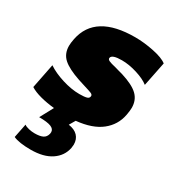

<svg xmlns="http://www.w3.org/2000/svg" viewBox="-197 -600 867 953"><g transform="rotate(30 236.5 -123.5)"><path d="M457 -183Q457 -167 452 -140Q440 -77 389.5 -37Q339 3 248 12L228 46Q263 51 281 70Q299 89 299 119Q299 125 297 139Q287 189 243 218.5Q199 248 126 248Q59 248 26 233L42 153Q51 160 68 164Q85 168 102 168Q132 168 148.5 160Q165 152 170 131Q171 128 171 122Q171 104 150 95.5Q129 87 82 87L123 11Q81 7 43 -3Q5 -13 -18 -28L10 -169Q45 -145 98 -128.5Q151 -112 197 -112Q226 -112 239.5 -116Q253 -120 253 -133Q253 -141 242.5 -145.5Q232 -150 202 -159L161 -172Q93 -195 63 -222Q33 -249 33 -294Q33 -310 38 -335Q70 -495 297 -495Q348 -495 404 -483.5Q460 -472 484 -453L456 -314Q431 -334 384.5 -348.5Q338 -363 297 -363Q241 -363 237 -343Q235 -334 246 -328.5Q257 -323 288 -316Q296 -313 307 -310.5Q318 -308 331 -304Q399 -283 428 -255Q457 -227 457 -183Z"/></g></svg>

Font: Readiness ExtraBold
Style: Italic
Weight: 800
Italic angle: -12°
Designer: Katatrad Team
Foundry: CadsonDemak
Version: Version 1.00;January 16, 2020;FontCreator 12.0.0.2550 64-bit